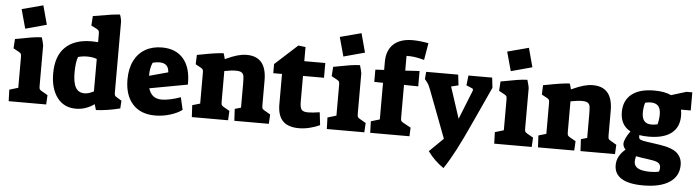

<svg xmlns="http://www.w3.org/2000/svg" viewBox="-55 -1043 5574 1530"><g transform="rotate(5 2731.5 -278.0)"><path d="M67 -740 237 -785 278 -633 109 -587ZM25 -92 95 -113V-356Q95 -378 91.5 -384.5Q88 -391 74 -399L30 -423L35 -498Q118 -514 163.5 -521.5Q209 -529 247 -530Q260 -487 263 -466V-146Q263 -125 266 -118Q269 -111 283 -103L332 -75L328 0H28Z M362 -252Q362 -391 435.5 -462Q509 -533 645 -533Q653 -533 697 -531V-591Q697 -613 694 -620Q691 -627 677 -635L632 -658L637 -734Q733 -751 779 -757.5Q825 -764 852 -765Q861 -742 865 -713V-144Q865 -126 868.5 -119Q872 -112 885 -105L923 -82L919 -20Q821 5 727 10Q720 -9 713 -36Q645 13 566 13Q470 13 416 -59Q362 -131 362 -252ZM698 -137V-396Q668 -409 621 -409Q583 -409 548 -399Q540 -380 535.5 -347Q531 -314 531 -274Q531 -192 553.5 -153.5Q576 -115 624 -115Q657 -115 698 -137Z M956 -255Q956 -342 987 -404.5Q1018 -467 1075 -500Q1132 -533 1208 -533Q1321 -533 1381.5 -461Q1442 -389 1439 -256L1135 -200Q1149 -158 1174.5 -138.5Q1200 -119 1242 -119Q1271 -119 1311 -127.5Q1351 -136 1392 -151L1415 -52Q1378 -24 1319 -6Q1260 12 1200 12Q1083 12 1019.5 -59Q956 -130 956 -255ZM1275 -340Q1273 -378 1253.5 -395.5Q1234 -413 1199 -413Q1170 -413 1144 -405Q1123 -356 1125 -299Z M1488 -96 1550 -114V-356Q1550 -378 1547 -384.5Q1544 -391 1531 -399L1487 -423L1490 -498L1512 -502Q1643 -528 1701 -530Q1709 -509 1714 -484Q1775 -512 1813.5 -522.5Q1852 -533 1886 -533Q2045 -533 2045 -343V-147Q2045 -126 2048 -119Q2051 -112 2065 -104L2113 -76L2109 -1H1833L1828 -96L1877 -110V-299Q1877 -344 1874 -362Q1871 -380 1857.5 -390Q1844 -400 1810 -400Q1774 -400 1719 -389V-147Q1719 -126 1722 -119Q1725 -112 1738 -104L1787 -76L1783 -1H1493Z M2179 -163V-406H2109V-479L2289 -643L2347 -636V-523H2515V-405H2347V-199Q2347 -151 2360.5 -135Q2374 -119 2413 -119Q2446 -119 2505 -128L2517 -26Q2481 -9 2436.5 2Q2392 13 2351 13Q2263 13 2221 -30.5Q2179 -74 2179 -163Z M2612 -740 2782 -785 2823 -633 2654 -587ZM2570 -92 2640 -113V-356Q2640 -378 2636.5 -384.5Q2633 -391 2619 -399L2575 -423L2580 -498Q2663 -514 2708.5 -521.5Q2754 -529 2792 -530Q2805 -487 2808 -466V-146Q2808 -125 2811 -118Q2814 -111 2828 -103L2877 -75L2873 0H2573Z M2917 -92 2987 -113V-406L2917 -407V-505L2987 -509V-574Q2987 -665 3040 -715Q3093 -765 3194 -765Q3246 -765 3320 -752L3297 -616Q3253 -628 3220.5 -632.5Q3188 -637 3155 -636V-518L3269 -525V-402L3155 -404V-146Q3155 -125 3158 -118Q3161 -111 3175 -103L3237 -69L3234 0H2920Z M3398 105 3509 -4 3364 -386Q3353 -413 3349 -421Q3345 -429 3334 -443L3317 -465L3322 -523H3578L3588 -438L3530 -424L3612 -173L3704 -403Q3706 -409 3706 -412Q3706 -421 3698 -424L3651 -444L3660 -523H3850L3859 -442L3731 -163Q3662 -12 3617 74Q3572 160 3526 229Q3454 181 3398 105Z M3951 -740 4121 -785 4162 -633 3993 -587ZM3909 -92 3979 -113V-356Q3979 -378 3975.5 -384.5Q3972 -391 3958 -399L3914 -423L3919 -498Q4002 -514 4047.5 -521.5Q4093 -529 4131 -530Q4144 -487 4147 -466V-146Q4147 -125 4150 -118Q4153 -111 4167 -103L4216 -75L4212 0H3912Z M4257 -96 4319 -114V-356Q4319 -378 4316 -384.5Q4313 -391 4300 -399L4256 -423L4259 -498L4281 -502Q4412 -528 4470 -530Q4478 -509 4483 -484Q4544 -512 4582.5 -522.5Q4621 -533 4655 -533Q4814 -533 4814 -343V-147Q4814 -126 4817 -119Q4820 -112 4834 -104L4882 -76L4878 -1H4602L4597 -96L4646 -110V-299Q4646 -344 4643 -362Q4640 -380 4626.5 -390Q4613 -400 4579 -400Q4543 -400 4488 -389V-147Q4488 -126 4491 -119Q4494 -112 4507 -104L4556 -76L4552 -1H4262Z M4891 86Q4891 12 4959 -44Q4938 -65 4938 -90Q4938 -126 4985 -192Q4903 -235 4903 -340Q4903 -432 4965.5 -482.5Q5028 -533 5146 -533Q5229 -533 5282 -508L5402 -545H5449V-400H5371Q5376 -375 5376 -351Q5376 -259 5314 -211Q5252 -163 5132 -163Q5091 -163 5058 -169V-155Q5058 -139 5071.5 -132.5Q5085 -126 5130 -120L5220 -107Q5326 -92 5366.5 -55Q5407 -18 5407 40Q5407 130 5333 179Q5259 228 5123 228Q5008 228 4949.5 192Q4891 156 4891 86ZM5195 -267Q5199 -279 5202.5 -303Q5206 -327 5206 -347Q5206 -392 5186.5 -414Q5167 -436 5126 -436Q5106 -436 5082 -430Q5077 -418 5073.5 -395Q5070 -372 5070 -351Q5070 -305 5089 -283Q5108 -261 5147 -261Q5168 -261 5195 -267ZM5239 107Q5245 95 5245 75Q5245 51 5228 38.5Q5211 26 5167 20L5135 15Q5091 10 5046 1Q5040 28 5040 44Q5040 80 5072 97.5Q5104 115 5169 115Q5215 115 5239 107Z"/></g></svg>

Font: Suez One
Style: Regular
Weight: 400
Version: Version 1.000